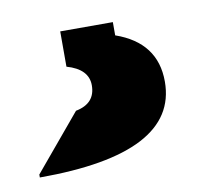

<svg xmlns="http://www.w3.org/2000/svg" viewBox="-41 -42 323 314"><g transform="rotate(-10 120.5 114.5)"><path d="M76.7 0H164.1V22Q231 45.4 231 110.4Q231 229.5 2.4 229.5V224.6L79.6 132.3Q112.3 126 112.3 95.7Q112.3 68.8 76.7 58.6Z"/></g></svg>

Font: Gothica
Style: Bold
Weight: 700
Designer: Wojciech Kalinowski "wmk69" (wmk69@o2.pl)
Foundry: Wojciech Kalinowski "wmk69" (wmk69@o2.pl)
Version: Version 2.1.0; 2021-05-14